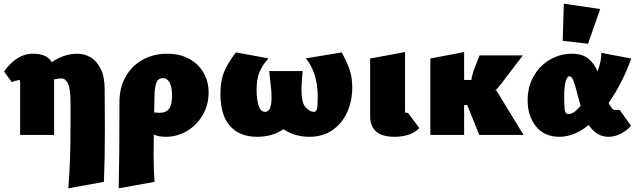

<svg xmlns="http://www.w3.org/2000/svg" viewBox="-20 -731 3462 1040"><path d="M548 -31Q548 132 543 254L350 289Q362 156 362 -58V-175Q362 -250 348.5 -278Q335 -306 313 -306Q295 -306 273 -301V0H89V-286Q89 -295 85.5 -297Q82 -299 79 -297.5Q76 -296 76 -295Q65 -295 56 -291Q47 -287 44 -286L2 -343Q32 -388 72.5 -414Q113 -440 158 -440Q236 -440 260 -394Q327 -440 400 -440Q436 -440 469 -421.5Q502 -403 524.5 -360Q547 -317 547 -246Z M1110 -230Q1110 -163 1078 -108Q1046 -53 993 -21.5Q940 10 879 10Q840 10 813 -2Q812 44 812 108Q812 183 817 254L623 289Q627 123 627 -178Q627 -255 660 -314.5Q693 -374 752 -407Q811 -440 886 -440Q953 -440 1003.5 -413Q1054 -386 1082 -338Q1110 -290 1110 -230ZM912 -213Q912 -261 898.5 -284.5Q885 -308 863 -308Q838 -308 828 -285Q818 -262 817 -216L815 -122Q835 -120 844 -120Q880 -120 896 -142Q912 -164 912 -213Z M1888 -257Q1888 -184 1860.5 -123Q1833 -62 1780.5 -26Q1728 10 1656 10Q1577 10 1515 -31Q1457 10 1372 10Q1279 10 1226.5 -48Q1174 -106 1174 -223Q1174 -292 1193 -340Q1212 -388 1258 -447L1434 -415Q1400 -376 1385 -339Q1370 -302 1370 -246Q1370 -191 1381 -158Q1392 -125 1416 -125Q1451 -125 1451 -204Q1451 -233 1447 -265L1438 -346H1619L1614 -275Q1613 -265 1613 -246Q1613 -173 1636 -149Q1659 -125 1680 -125Q1693 -125 1697 -141Q1701 -157 1701 -206Q1701 -335 1637 -415L1831 -447Q1860 -394 1874 -352.5Q1888 -311 1888 -257Z M1985 -97V-414L2174 -449V-128Q2174 -123 2175.5 -121.5Q2177 -120 2182 -120H2184Q2192 -120 2194 -114L2251 -38Q2235 -17 2199 -3.5Q2163 10 2116 10Q2052 10 2019 -17.5Q1986 -45 1985 -97Z M2576 0 2511 -162H2501H2494V0H2311V-414L2494 -449V-298H2535Q2530 -298 2545 -348L2578 -431H2812L2694 -276Q2677 -255 2663 -239H2670L2816 0Z M3336 -136 3398 -50Q3382 -29 3347.5 -9.5Q3313 10 3276 10Q3211 10 3169 -54Q3090 10 3010 10Q2929 10 2883.5 -46Q2838 -102 2838 -188Q2838 -262 2871.5 -319.5Q2905 -377 2960 -408.5Q3015 -440 3077 -440Q3133 -440 3165.5 -414.5Q3198 -389 3217 -344Q3237 -402 3237 -434Q3237 -443 3236 -445L3399 -414Q3380 -358 3348.5 -294.5Q3317 -231 3277 -174Q3286 -154 3294.5 -144.5Q3303 -135 3314 -135ZM3125 -158Q3118 -181 3110 -212Q3095 -271 3086 -294.5Q3077 -318 3064 -318Q3052 -318 3044 -289.5Q3036 -261 3036 -211Q3036 -158 3039 -135.5Q3042 -113 3060 -113Q3088 -113 3125 -158ZM3028 -510 3034 -711 3231 -682 3165 -494Z"/></svg>

Font: Ysabeau Heavy
Style: Regular
Weight: 800
Designer: Christian Thalmann (Catharsis Fonts)
Version: Version 0.003